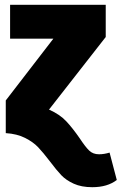

<svg xmlns="http://www.w3.org/2000/svg" viewBox="-20 -554 506 799"><path d="M188 118Q159 80 138.5 58.5Q118 37 84.5 20Q51 3 4 0V-136L202 -393H22V-534H420V-400L184 -98Q229 -78 256 -49Q283 -20 312 22Q335 57 351 72.5Q367 88 392 88Q413 88 436 81L466 195Q427 225 364 225Q319 225 287 210.5Q255 196 235 175Q215 154 188 118Z"/></svg>

Font: Fira Sans Condensed Black
Style: Regular
Weight: 900
Width: 3
Designer: Carrois Corporate & Edenspiekermann AG
Foundry: Carrois Corporate GbR & Edenspiekermann AG
Version: Version 4.203